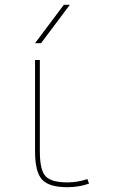

<svg xmlns="http://www.w3.org/2000/svg" viewBox="-20 -770 472 800"><path d="M146 -520V-140Q146 -60 170.5 -35Q195 -10 261 -10Q304 -10 344 -24L351 -5Q309 10 261 10Q184 10 155 -22Q126 -54 126 -140V-520ZM151 -590H126L246 -750H271Z"/></svg>

Font: M PLUS 1p Thin
Style: Regular
Weight: 250
Version: Version 1.062